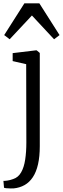

<svg xmlns="http://www.w3.org/2000/svg" viewBox="-32 -858 368 1122"><path d="M47.5 243Q42 243.5 30 243.2Q18 243 6.2 242Q-5.5 241 -8.5 239L-12 199Q-4.5 199.5 11.2 197.2Q27 195 44.5 188.5Q74.5 179 91.5 149.2Q108.5 119.5 115.2 74.5Q122 29.5 122 -25.5L121 -483L42 -501V-547.5L179 -564H182L200.5 -548.5V-4.5Q200.5 57 190.2 102Q180 147 160 177.2Q140 207.5 111.5 223.5Q83 239.5 47.5 243ZM24.5 -628.5 -7.5 -653 110.5 -838.5H198L316 -653L284 -628.5L154.5 -767.5Z"/></svg>

Font: Merriweather 24pt Light
Style: Regular
Weight: 300
Designer: Eben Sorkin
Foundry: Eben Sorkin
Version: Version 2.100